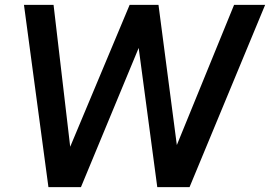

<svg xmlns="http://www.w3.org/2000/svg" viewBox="-20 -765 1104 785"><path d="M178 0H311L547 -569L623 0H755L1064 -745H937L703 -172L628 -745H510L267 -165L199 -745H78Z"/></svg>

Font: Mluvka SemiBold
Style: Italic
Weight: 600
Italic angle: -8°
Designer: Modified by Jiří Krblich, Original typeface by Gumpita Rahayu
Foundry: Gumpita Rahayu & Jiří Krblich
Version: Version 2.000;Glyphs 3.1.1 (3134)